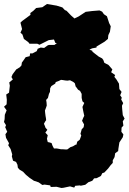

<svg xmlns="http://www.w3.org/2000/svg" viewBox="-36 -908 641 957"><path d="M270 29 246 23 217 24 214 16 186 12 175 14 157 1 133 -7 111 -22 93 -37 79 -52 62 -62 53 -72 51 -87 44 -101 29 -107 23 -129 25 -138 17 -165 5 -184 9 -194 -6 -221 -9 -239 0 -251 -10 -274 -6 -284 -16 -300 -13 -314 -12 -336 -3 -358 -16 -376 -3 -388 -2 -411 -5 -437 9 -446 13 -481 10 -497 28 -512 21 -524 27 -538 45 -562 63 -573 71 -582 73 -596 81 -607 92 -623 112 -628 114 -642H126L147 -653L152 -665L167 -671L184 -669L202 -682L208 -684H235L251 -695L274 -688L300 -689L316 -693L328 -689L353 -686L356 -680L378 -673L395 -666L424 -655L425 -650L456 -626L473 -617L479 -609L484 -595L505 -584L524 -562L518 -548L538 -534L534 -525L545 -511L557 -491L559 -464L570 -450L563 -433L571 -421L568 -412L578 -394L572 -381L573 -365L576 -334L585 -317L576 -303L579 -282L570 -272L569 -251L579 -238L576 -224L559 -198L554 -166L553 -155L538 -144L535 -125L526 -109V-96L515 -84L503 -68L484 -48L474 -45L467 -31L446 -20L433 -19L424 -7L405 0L389 13L365 18L364 16L339 18L334 27L313 21L280 28ZM290 -163H299L309 -170L314 -174L328 -179L341 -187H345L349 -202L361 -211L365 -221L369 -233L365 -241L369 -255L371 -263L381 -274L383 -288L379 -295L373 -306L379 -321L384 -331L380 -349L378 -359L375 -375L380 -386L384 -395L375 -403L371 -420V-440L363 -455L353 -461L346 -471L341 -477L337 -493L330 -499L313 -508L300 -506L289 -507L277 -509L268 -510L258 -505L242 -499L239 -491L231 -486L220 -479L214 -468L213 -450L208 -440L203 -420L194 -410L196 -397L197 -382L194 -373L188 -357L189 -346L191 -330L193 -319L194 -309L189 -302L183 -291L187 -282L191 -271L200 -261L190 -247L202 -234L198 -216L202 -200L211 -198L221 -195L226 -181L233 -168H247L258 -166L268 -164H277ZM280 -673 259 -681 256 -691 240 -694 233 -711 207 -708 161 -685 150 -690H111L105 -698L83 -714L76 -736L66 -745L74 -763L66 -795L74 -803L116 -834L115 -843L130 -854L144 -868L175 -872L198 -888L246 -880L275 -871L287 -858L296 -854L318 -831L335 -816L356 -826L391 -849L423 -853L460 -856L473 -850L482 -837L497 -827L508 -793L516 -777L512 -750L504 -733L502 -714L485 -700L445 -676V-671L423 -667L403 -657L371 -654L319 -651L313 -659H289Z"/></svg>

Font: Winky Rough Black
Style: Regular
Weight: 900
Designer: Simon Atzbach
Foundry: typofactur
Version: Version 1.206; ttfautohint (v1.8.4.7-5d5b)